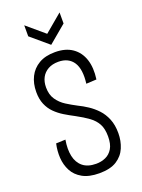

<svg xmlns="http://www.w3.org/2000/svg" viewBox="-162 -933 750 1016"><g transform="rotate(-20 213.0 -425.0)"><path d="M216 11Q158 11 121.5 -9.5Q85 -30 67.5 -63.5Q50 -97 47.5 -136.5Q45 -176 54 -216L107 -218Q98 -166 106.5 -126.5Q115 -87 142.5 -64.5Q170 -42 217 -42Q246 -42 270.5 -53Q295 -64 310 -89Q325 -114 325 -157Q325 -200 310.5 -227Q296 -254 268 -274.5Q240 -295 199 -317Q170 -332 143 -348.5Q116 -365 94.5 -386.5Q73 -408 60.5 -437.5Q48 -467 48 -507Q48 -555 66.5 -592Q85 -629 121.5 -650.5Q158 -672 213 -672Q272 -672 310 -645.5Q348 -619 363.5 -572Q379 -525 370 -461L312 -458Q317 -497 313 -527Q309 -557 296 -577Q283 -597 262 -607.5Q241 -618 212 -618Q178 -618 154 -604.5Q130 -591 117.5 -567.5Q105 -544 105 -512Q105 -471 124 -443.5Q143 -416 171.5 -398Q200 -380 229 -365Q256 -352 282.5 -334.5Q309 -317 331.5 -293Q354 -269 368 -235Q382 -201 382 -155Q382 -111 366 -73Q350 -35 314 -12Q278 11 216 11ZM109 -861 208 -777 308 -861V-799L208 -715L109 -799Z"/></g></svg>

Font: Bricolage Grotesque 24pt Condensed ExtraLight
Style: Regular
Weight: 250
Width: 3
Designer: Mathieu Triay
Foundry: Atelier Triay
Version: Version 1.001;gftools[0.9.33.dev8+g029e19f]